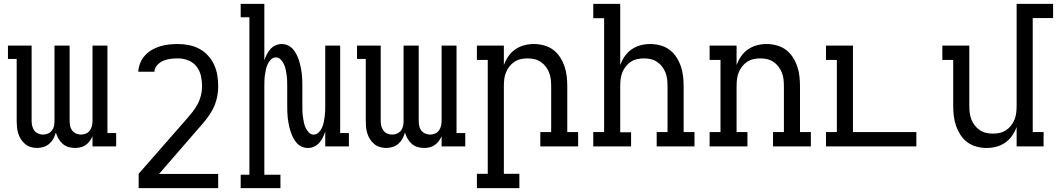

<svg xmlns="http://www.w3.org/2000/svg" viewBox="-20 -755 5450 990"><path d="M171 8Q155 8 138.5 3Q122 -2 109.5 -12.5Q97 -23 88 -37Q79 -51 74 -67Q69 -83 67.5 -99.5Q66 -116 66 -133V-451H21V-520H143V-133Q143 -119 146 -106Q149 -93 156.5 -82.5Q164 -72 176.5 -66.5Q189 -61 202 -61Q215 -61 227.5 -66.5Q240 -72 248 -82.5Q256 -93 258.5 -106Q261 -119 261 -133V-520H339V-133Q339 -119 341.5 -106Q344 -93 352 -82.5Q360 -72 372.5 -66.5Q385 -61 398 -61Q411 -61 423.5 -66.5Q436 -72 443.5 -82.5Q451 -93 454 -106Q457 -119 457 -133V-520H534V-69H579V0H457V-52Q451 -39 442 -27Q433 -15 421.5 -7Q410 1 395.5 4.5Q381 8 367 8Q350 8 333 3Q316 -2 303 -13.5Q290 -25 281.5 -40Q273 -55 268 -72Q264 -56 255.5 -40.5Q247 -25 234.5 -14Q222 -3 205 2.5Q188 8 171 8Z M695 215V141L941 -140Q957 -158 972 -177Q987 -196 998.5 -217Q1010 -238 1016 -262Q1022 -286 1022 -310Q1022 -337 1016 -364Q1010 -391 993 -412.5Q976 -434 950 -444Q924 -454 897 -454Q878 -454 858.5 -451.5Q839 -449 821.5 -441.5Q804 -434 790.5 -419Q777 -404 776 -385H693Q694 -408 703 -430Q712 -452 727.5 -469Q743 -486 763.5 -498Q784 -510 806 -516.5Q828 -523 851 -525.5Q874 -528 897 -528Q926 -528 954 -522.5Q982 -517 1007.5 -503.5Q1033 -490 1052.5 -468.5Q1072 -447 1084 -421Q1096 -395 1100.5 -367Q1105 -339 1105 -310Q1105 -279 1098 -248.5Q1091 -218 1076.5 -190.5Q1062 -163 1042.5 -138.5Q1023 -114 1002 -91L800 142H1105V215Z M1221 215V146H1266V-666H1221V-735H1343V-444Q1348 -459 1355.5 -474Q1363 -489 1374 -501.5Q1385 -514 1400.5 -521Q1416 -528 1432 -528Q1449 -528 1464.5 -521Q1480 -514 1491 -501Q1502 -488 1509.5 -473Q1517 -458 1522 -442Q1527 -426 1530.5 -409.5Q1534 -393 1536 -376.5Q1538 -360 1538.5 -343.5Q1539 -327 1539 -310V-210Q1539 -195 1539.5 -180.5Q1540 -166 1542 -152Q1544 -138 1547 -123.5Q1550 -109 1556 -96Q1562 -83 1572.5 -72Q1583 -61 1598 -61Q1612 -61 1623 -72Q1634 -83 1640 -96Q1646 -109 1649 -123.5Q1652 -138 1654 -152Q1656 -166 1656.5 -180.5Q1657 -195 1657 -210V-520H1734V-69H1779V0H1657V-76Q1652 -61 1644.5 -46Q1637 -31 1626 -18.5Q1615 -6 1599.5 1Q1584 8 1568 8Q1551 8 1535.5 1Q1520 -6 1509 -19Q1498 -32 1490.5 -47Q1483 -62 1478 -78Q1473 -94 1469.5 -110.5Q1466 -127 1464 -143.5Q1462 -160 1461.5 -176.5Q1461 -193 1461 -210V-310Q1461 -325 1460.5 -339.5Q1460 -354 1458 -368Q1456 -382 1453 -396.5Q1450 -411 1444 -424Q1438 -437 1427.5 -448Q1417 -459 1402 -459Q1388 -459 1377 -448Q1366 -437 1360 -424Q1354 -411 1351 -396.5Q1348 -382 1346 -368Q1344 -354 1343.5 -339.5Q1343 -325 1343 -310V146H1426V215Z M1971 8Q1955 8 1938.5 3Q1922 -2 1909.5 -12.5Q1897 -23 1888 -37Q1879 -51 1874 -67Q1869 -83 1867.5 -99.5Q1866 -116 1866 -133V-451H1821V-520H1943V-133Q1943 -119 1946 -106Q1949 -93 1956.5 -82.5Q1964 -72 1976.5 -66.5Q1989 -61 2002 -61Q2015 -61 2027.5 -66.5Q2040 -72 2048 -82.5Q2056 -93 2058.5 -106Q2061 -119 2061 -133V-520H2139V-133Q2139 -119 2141.5 -106Q2144 -93 2152 -82.5Q2160 -72 2172.5 -66.5Q2185 -61 2198 -61Q2211 -61 2223.5 -66.5Q2236 -72 2243.5 -82.5Q2251 -93 2254 -106Q2257 -119 2257 -133V-520H2334V-69H2379V0H2257V-52Q2251 -39 2242 -27Q2233 -15 2221.5 -7Q2210 1 2195.5 4.5Q2181 8 2167 8Q2150 8 2133 3Q2116 -2 2103 -13.5Q2090 -25 2081.5 -40Q2073 -55 2068 -72Q2064 -56 2055.5 -40.5Q2047 -25 2034.5 -14Q2022 -3 2005 2.5Q1988 8 1971 8Z M2658 215H2439V141H2495V-446H2439V-520H2578V-420Q2587 -444 2601.5 -465Q2616 -486 2637 -500.5Q2658 -515 2682.5 -521.5Q2707 -528 2733 -528Q2759 -528 2785 -521Q2811 -514 2832 -498.5Q2853 -483 2867.5 -460.5Q2882 -438 2890.5 -413.5Q2899 -389 2902 -362.5Q2905 -336 2905 -310V-74H2961V0H2766V-74H2822V-310Q2822 -328 2820 -346Q2818 -364 2811.5 -380.5Q2805 -397 2794 -411.5Q2783 -426 2768 -436Q2753 -446 2735.5 -450Q2718 -454 2700 -454Q2682 -454 2664.5 -450Q2647 -446 2632 -436Q2617 -426 2606 -411.5Q2595 -397 2588.5 -380.5Q2582 -364 2580 -346Q2578 -328 2578 -310V141H2658Z M3234 0H3039V-74H3095V-661H3039V-735H3178V-420Q3187 -444 3201.5 -465Q3216 -486 3237 -500.5Q3258 -515 3282.5 -521.5Q3307 -528 3333 -528Q3359 -528 3385 -521Q3411 -514 3432 -498.5Q3453 -483 3467.5 -460.5Q3482 -438 3490.5 -413.5Q3499 -389 3502 -362.5Q3505 -336 3505 -310V-74H3561V0H3366V-74H3422V-310Q3422 -328 3420 -346Q3418 -364 3411.5 -380.5Q3405 -397 3394 -411.5Q3383 -426 3368 -436Q3353 -446 3335.5 -450Q3318 -454 3300 -454Q3282 -454 3264.5 -450Q3247 -446 3232 -436Q3217 -426 3206 -411.5Q3195 -397 3188.5 -380.5Q3182 -364 3180 -346Q3178 -328 3178 -310V-73H3234Z M3834 0H3639V-74H3695V-446H3639V-520H3778V-420Q3787 -444 3801.5 -465Q3816 -486 3837 -500.5Q3858 -515 3882.5 -521.5Q3907 -528 3933 -528Q3959 -528 3985 -521Q4011 -514 4032 -498.5Q4053 -483 4067.5 -460.5Q4082 -438 4090.5 -413.5Q4099 -389 4102 -362.5Q4105 -336 4105 -310V-74H4161V0H3966V-74H4022V-310Q4022 -328 4020 -346Q4018 -364 4011.5 -380.5Q4005 -397 3994 -411.5Q3983 -426 3968 -436Q3953 -446 3935.5 -450Q3918 -454 3900 -454Q3882 -454 3864.5 -450Q3847 -446 3832 -436Q3817 -426 3806 -411.5Q3795 -397 3788.5 -380.5Q3782 -364 3780 -346Q3778 -328 3778 -310V-74H3834Z M4239 0V-74H4295V-446H4239V-520H4378V-74H4705V0Z M5067 8Q5041 8 5015 1Q4989 -6 4968 -21.5Q4947 -37 4932.5 -59.5Q4918 -82 4909.5 -106.5Q4901 -131 4898 -157.5Q4895 -184 4895 -210V-446H4839V-520H4978V-210Q4978 -192 4980 -174Q4982 -156 4988.5 -139.5Q4995 -123 5006 -108.5Q5017 -94 5032 -84Q5047 -74 5064.5 -70Q5082 -66 5100 -66Q5118 -66 5135.5 -70Q5153 -74 5168 -84Q5183 -94 5194 -108.5Q5205 -123 5211.5 -139.5Q5218 -156 5220 -174Q5222 -192 5222 -210V-735H5410V-662H5305V-74H5361V0H5222V-100Q5213 -76 5198.5 -55Q5184 -34 5163 -19.5Q5142 -5 5117.5 1.5Q5093 8 5067 8Z"/></svg>

Font: Iosevka HT Extended
Style: Regular
Weight: 400
Width: 7
Monospace: yes
Designer: Belleve Invis
Foundry: Belleve Invis
Version: Version 32.3.0; ttfautohint (v1.8.4)